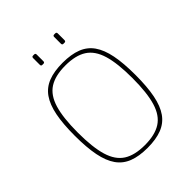

<svg xmlns="http://www.w3.org/2000/svg" viewBox="-238 -992 1139 1139"><g transform="rotate(-45 331.5 -422.0)"><path d="M331 -702Q402 -702 451 -683Q500 -664 529.5 -622Q559 -580 572.5 -512Q586 -444 586 -345Q586 -246 572.5 -178Q559 -110 529.5 -68Q500 -26 451 -7Q402 12 331 12Q260 12 211 -7Q162 -26 132.5 -68Q103 -110 89.5 -178Q76 -246 76 -345Q76 -444 89.5 -512Q103 -580 132.5 -622Q162 -664 211 -683Q260 -702 331 -702ZM331 -679Q246 -679 196 -647Q146 -615 124 -542Q102 -469 102 -345Q102 -221 124 -148Q146 -75 196 -43Q246 -11 331 -11Q416 -11 466 -43Q516 -75 538 -148Q560 -221 560 -345Q560 -469 538 -542Q516 -615 466 -647Q416 -679 331 -679ZM424 -856Q434 -856 434 -845V-789Q434 -778 424 -778H414Q404 -778 404 -789V-845Q404 -856 414 -856ZM247 -856Q257 -856 257 -845V-789Q257 -778 247 -778H237Q227 -778 227 -789V-845Q227 -856 237 -856Z"/></g></svg>

Font: Exo 2 Thin
Style: Regular
Weight: 250
Designer: Natanael Gama
Foundry: Natanael Gama
Version: Version 2.010